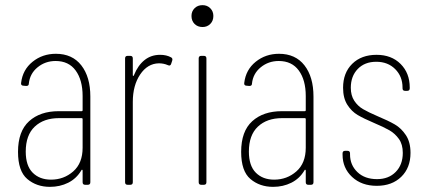

<svg xmlns="http://www.w3.org/2000/svg" viewBox="-20 -718 1651 746"><path d="M331 -343V-10Q331 0 321 0H311Q301 0 301 -10V-55Q301 -58 299 -58.5Q297 -59 296 -56Q277 -24 245 -8Q213 8 174 8Q122 8 86 -22.5Q50 -53 50 -128Q50 -208 93 -247Q136 -286 208 -286H297Q301 -286 301 -290V-345Q301 -407 274 -444Q247 -481 196 -481Q156 -481 126 -456.5Q96 -432 92 -393Q92 -384 82 -384L71 -385Q66 -385 63.5 -388Q61 -391 62 -396Q68 -447 106.5 -478Q145 -509 197 -509Q261 -509 296 -464Q331 -419 331 -343ZM301 -144V-255Q301 -259 297 -259H209Q150 -259 115 -226Q80 -193 80 -129Q80 -74 107 -47Q134 -20 178 -20Q228 -20 264.5 -52Q301 -84 301 -144Z M645 -495Q652 -491 649 -482L645 -470Q642 -460 632 -465Q616 -472 597 -472Q553 -471 524.5 -428.5Q496 -386 496 -322V-10Q496 0 486 0H476Q466 0 466 -10V-491Q466 -501 476 -501H486Q496 -501 496 -491V-426Q496 -423 498 -423Q500 -423 501 -427Q516 -464 541.5 -484.5Q567 -505 602 -505Q627 -505 645 -495Z M724 -656Q724 -674 736 -686Q748 -698 767 -698Q785 -698 797 -686Q809 -674 809 -656Q809 -637 797 -625Q785 -613 767 -613Q748 -613 736 -625Q724 -637 724 -656ZM752 -10V-491Q752 -501 762 -501H772Q782 -501 782 -491V-10Q782 0 772 0H762Q752 0 752 -10Z M1198 -343V-10Q1198 0 1188 0H1178Q1168 0 1168 -10V-55Q1168 -58 1166 -58.5Q1164 -59 1163 -56Q1144 -24 1112 -8Q1080 8 1041 8Q989 8 953 -22.5Q917 -53 917 -128Q917 -208 960 -247Q1003 -286 1075 -286H1164Q1168 -286 1168 -290V-345Q1168 -407 1141 -444Q1114 -481 1063 -481Q1023 -481 993 -456.5Q963 -432 959 -393Q959 -384 949 -384L938 -385Q933 -385 930.5 -388Q928 -391 929 -396Q935 -447 973.5 -478Q1012 -509 1064 -509Q1128 -509 1163 -464Q1198 -419 1198 -343ZM1168 -144V-255Q1168 -259 1164 -259H1076Q1017 -259 982 -226Q947 -193 947 -129Q947 -74 974 -47Q1001 -20 1045 -20Q1095 -20 1131.5 -52Q1168 -84 1168 -144Z M1311 -117V-122Q1311 -132 1321 -132H1330Q1340 -132 1340 -122V-118Q1340 -77 1368.5 -49.5Q1397 -22 1445 -22Q1490 -22 1517.5 -50Q1545 -78 1545 -124Q1545 -157 1530 -178Q1515 -199 1493.5 -211.5Q1472 -224 1434 -240Q1394 -257 1370 -271Q1346 -285 1329.5 -311Q1313 -337 1313 -377Q1313 -435 1348.5 -470Q1384 -505 1443 -505Q1501 -505 1536.5 -469.5Q1572 -434 1572 -378V-375Q1572 -365 1562 -365H1554Q1544 -365 1544 -375V-378Q1544 -421 1515.5 -449.5Q1487 -478 1442 -478Q1397 -478 1370 -450Q1343 -422 1343 -377Q1343 -347 1356.5 -326.5Q1370 -306 1390.5 -294Q1411 -282 1446 -267Q1489 -249 1514 -234.5Q1539 -220 1557 -193Q1575 -166 1575 -124Q1575 -66 1539 -31Q1503 4 1444 4Q1385 4 1348 -30.5Q1311 -65 1311 -117Z"/></svg>

Font: Barlow Condensed Thin
Style: Regular
Weight: 250
Width: 3
Designer: Jeremy Tribby
Foundry: Tribby Type
Version: Version 1.408